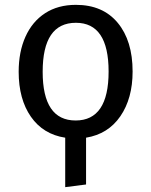

<svg xmlns="http://www.w3.org/2000/svg" viewBox="-20 -559 624 792"><path d="M335 9V202L249 213V9Q158 -5 107.5 -77.5Q57 -150 57 -263Q57 -345 85 -407.5Q113 -470 166 -504.5Q219 -539 293 -539Q404 -539 465.5 -465Q527 -391 527 -264Q527 -153 476.5 -79.5Q426 -6 335 9ZM428 -264Q428 -465 293 -465Q156 -465 156 -263Q156 -62 292 -62Q428 -62 428 -264Z"/></svg>

Font: FiraGOUPP
Style: Medium
Weight: 400
Designer: bBox Type
Foundry: bBox Type GmbH
Version: Version 1.001